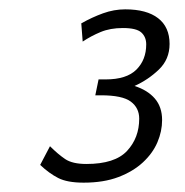

<svg xmlns="http://www.w3.org/2000/svg" viewBox="-20 -685 395 411"><path d="M154 -635Q177 -648 200.5 -656.5Q224 -665 248 -665Q294 -665 318.5 -646Q343 -627 343 -591Q343 -558 320 -536Q297 -514 268 -501Q296 -492 311.5 -474Q327 -456 327 -428Q327 -404 317 -380.5Q307 -357 286 -337.5Q265 -318 233.5 -306Q202 -294 159 -294Q124 -294 104.5 -304Q85 -314 66 -332L87 -372Q104 -355 119.5 -344.5Q135 -334 165 -334Q226 -334 252 -362Q278 -390 278 -431Q278 -454 260 -467.5Q242 -481 196 -481H184L191 -515H206Q251 -515 272 -536Q293 -557 293 -590Q293 -606 282.5 -615.5Q272 -625 243 -625Q216 -625 195.5 -616.5Q175 -608 157 -596Z"/></svg>

Font: Quattrocento Sans
Style: Italic
Weight: 400
Designer: Pablo Impallari
Foundry: Pablo Impallari, Igino Marini, Brenda Gallo
Version: Version 2.000